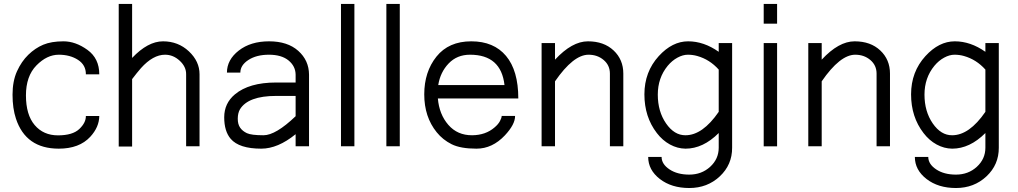

<svg xmlns="http://www.w3.org/2000/svg" viewBox="-20 -735 5117 965"><path d="M411.6 -361.3Q412.1 -408.2 372.1 -434.1Q332 -460 275.4 -460Q215.8 -460 163.1 -406.2Q110.4 -352.5 110.4 -255.4Q110.4 -158.2 154.3 -106.4Q198.2 -54.7 271.5 -54.7Q344.7 -54.7 378.4 -86.4Q412.1 -118.2 411.6 -151.9H479Q478.5 -96.2 433.6 -47.4Q378.4 12.2 275.4 12.2Q109.9 12.2 60.1 -138.7Q43 -190.4 43 -258.8Q43 -327.1 65.4 -376.7Q87.9 -426.3 122.3 -459.7Q156.7 -493.2 197.5 -510.3Q238.3 -527.3 299.1 -527.3Q359.9 -527.3 419.4 -484.4Q479 -441.4 479 -361.3Z M644 -443.8Q723.1 -527.3 799.3 -527.3Q875.5 -527.3 929.2 -477.1Q982.9 -426.8 982.9 -361.8V0H915.5V-361.8Q916 -399.4 883.3 -429.7Q850.6 -460 809.6 -460Q749 -460 688.5 -392.6Q668 -369.1 644 -337.4V1.5H576.7V-715.3H644Z M1465.8 -60.5Q1376.5 12.2 1293 12.2Q1182.1 12.2 1139.6 -37.1Q1106.9 -75.2 1106.9 -145.5Q1106.9 -215.8 1160.6 -260.7Q1231.9 -320.3 1367.7 -320.3H1465.8V-359.9Q1465.3 -402.3 1430.2 -431.2Q1395 -460 1331.5 -460Q1269 -460 1228.5 -433.6Q1188 -407.2 1188 -370.1H1120.6Q1120.6 -434.6 1180.2 -481Q1239.7 -527.3 1332.5 -527.3Q1425.3 -527.3 1479 -479.5Q1532.7 -431.6 1533.2 -359.9V0H1465.8ZM1465.8 -150.9V-252.9H1367.7Q1227.1 -252.9 1186 -185.5Q1175.3 -167 1175 -138.9Q1174.8 -110.8 1186.8 -93.5Q1198.7 -76.2 1220.9 -65.7Q1243.2 -55.2 1304.4 -55.2Q1365.7 -55.2 1465.8 -150.9Z M1761.2 -715.3V0H1693.8V-715.3Z M1989.3 -715.3V0H1921.9V-715.3Z M2180.7 -240.2Q2187.5 -160.2 2233.4 -107.4Q2279.3 -54.7 2353 -55.2Q2420.9 -55.7 2465.8 -94.7Q2484.4 -110.4 2492.9 -126.7Q2501.5 -143.1 2501.5 -152.3H2568.8Q2569.3 -109.9 2517.6 -54.7Q2454.6 12.2 2374.8 12.2Q2294.9 12.2 2250.2 -10Q2205.6 -32.2 2174.8 -70.3Q2112.3 -147.5 2112.3 -260.7Q2112.3 -374 2173.8 -450.7Q2235.4 -527.3 2348.6 -527.3Q2461.9 -527.3 2523.4 -453.9Q2585 -380.4 2585 -240.2ZM2515.6 -307.6Q2498.5 -460 2342.3 -460Q2276.9 -460 2234.9 -416Q2192.9 -372.1 2182.6 -307.6Z M2769.5 -435.1Q2855 -527.3 2935.1 -527.3Q3015.1 -527.3 3064 -481.4Q3112.8 -435.5 3112.8 -365.2V0H3045.4V-365.2Q3045.4 -406.7 3014.2 -433.3Q2982.9 -460 2938 -460Q2861.8 -460 2769.5 -326.2V0H2702.1V-518.6H2769.5Z M3592.3 -474.6V-518.6H3659.7V7.3Q3660.2 92.8 3597.7 151.4Q3535.2 210 3444.3 210Q3355 210 3296.4 164.6Q3237.8 119.1 3237.8 53.7H3305.2Q3305.2 89.8 3344.7 116.2Q3384.3 142.6 3444.3 142.6Q3506.3 142.6 3549.3 103.3Q3592.3 64 3592.3 7.3V-66.4Q3513.7 12.2 3425.3 12.2Q3384.8 11.7 3347.2 -8.8Q3309.6 -29.3 3281.2 -66.4Q3218.8 -147.5 3218.8 -260.7Q3218.8 -374 3291 -453.1Q3358.9 -527.3 3438.5 -527.3Q3517.6 -527.3 3592.3 -474.6ZM3425.3 -55.2Q3511.2 -55.2 3592.3 -172.9V-385.3Q3546.9 -436 3484.4 -453.6Q3461.9 -460 3437 -460Q3412.1 -460 3385 -445.3Q3357.9 -430.7 3335.9 -404.3Q3286.1 -343.8 3286.1 -259.3Q3286.1 -174.8 3327.6 -114.7Q3369.1 -54.7 3425.3 -55.2Z M3885.7 -518.6V0.5H3818.4V-518.6ZM3818.4 -616.2V-715.3H3885.7V-616.2Z M4109.9 -435.1Q4195.3 -527.3 4275.4 -527.3Q4355.5 -527.3 4404.3 -481.4Q4453.1 -435.5 4453.1 -365.2V0H4385.7V-365.2Q4385.7 -406.7 4354.5 -433.3Q4323.2 -460 4278.3 -460Q4202.1 -460 4109.9 -326.2V0H4042.5V-518.6H4109.9Z M4932.6 -474.6V-518.6H5000V7.3Q5000.5 92.8 4938 151.4Q4875.5 210 4784.7 210Q4695.3 210 4636.7 164.6Q4578.1 119.1 4578.1 53.7H4645.5Q4645.5 89.8 4685.1 116.2Q4724.6 142.6 4784.7 142.6Q4846.7 142.6 4889.6 103.3Q4932.6 64 4932.6 7.3V-66.4Q4854 12.2 4765.6 12.2Q4725.1 11.7 4687.5 -8.8Q4649.9 -29.3 4621.6 -66.4Q4559.1 -147.5 4559.1 -260.7Q4559.1 -374 4631.3 -453.1Q4699.2 -527.3 4778.8 -527.3Q4857.9 -527.3 4932.6 -474.6ZM4765.6 -55.2Q4851.6 -55.2 4932.6 -172.9V-385.3Q4887.2 -436 4824.7 -453.6Q4802.2 -460 4777.3 -460Q4752.4 -460 4725.3 -445.3Q4698.2 -430.7 4676.3 -404.3Q4626.5 -343.8 4626.5 -259.3Q4626.5 -174.8 4668 -114.7Q4709.5 -54.7 4765.6 -55.2Z"/></svg>

Font: AnjaliOldLipi
Style: Regular
Weight: 400
Designer: Kevin & Siji
Foundry: Core : Kevin & Siji
Modification : Hiran Venugopalan
Opentype mlm2 support: Rajeesh Nambiar
New Feature Table : Santhosh
Version: Version 7.1.0+20221109